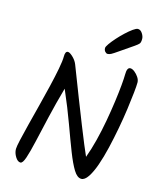

<svg xmlns="http://www.w3.org/2000/svg" viewBox="-135 -1035 947 1134"><g transform="rotate(15 338.5 -468.0)"><path d="M99 3Q82 3 67.5 -20.5Q53 -44 53 -68Q53 -82 62.5 -124Q72 -166 87 -225Q102 -284 119 -350Q136 -416 151 -479Q166 -542 175.5 -592Q185 -642 185 -669Q185 -701 202 -701Q213 -701 232.5 -682.5Q252 -664 261 -642Q422 -224 465 -130Q484 -181 499.5 -242.5Q515 -304 526.5 -368Q538 -432 546 -490.5Q554 -549 558 -593.5Q562 -638 562 -660Q562 -703 583 -703Q595 -703 609.5 -691.5Q624 -680 634.5 -664Q645 -648 645 -632Q645 -613 640.5 -569.5Q636 -526 628 -467.5Q620 -409 608 -344.5Q596 -280 581.5 -218.5Q567 -157 549.5 -107Q532 -57 512 -27Q492 3 471 3Q446 3 423.5 -33.5Q401 -70 375.5 -135.5Q350 -201 317.5 -290.5Q285 -380 239 -486Q211 -387 190.5 -298.5Q170 -210 154.5 -142Q139 -74 126 -35.5Q113 3 99 3ZM430 -750Q422 -750 414.5 -758.5Q407 -767 407 -780Q407 -788 420 -806.5Q433 -825 453 -847.5Q473 -870 495.5 -891Q518 -912 537 -925.5Q556 -939 566 -939Q582 -939 593.5 -921.5Q605 -904 605 -888Q605 -867 598.5 -859Q592 -851 573 -838Q517 -800 490 -781Q463 -762 451.5 -756Q440 -750 430 -750Z"/></g></svg>

Font: Solitreo
Style: Regular
Weight: 400
Designer: Nathan Gross, Bryan Kirschen, Binghamton University
Foundry: Eli Heuer
Version: Version 1.100; ttfautohint (v1.8.4.7-5d5b)